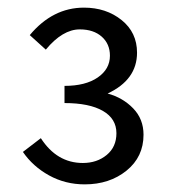

<svg xmlns="http://www.w3.org/2000/svg" viewBox="-20 -911 450 503"><path d="M202 -428Q151 -428 108.5 -451.5Q66 -475 40 -513L87 -549Q129 -484 197 -484Q234 -484 259.5 -505Q285 -526 285 -562Q285 -600 249.5 -620.5Q214 -641 149 -641V-686Q204 -686 236 -708Q268 -730 268 -765Q268 -796 246.5 -815Q225 -834 189 -834Q144 -834 100 -781L58 -819Q118 -891 200 -891Q258 -891 298.5 -858.5Q339 -826 339 -773Q339 -702 262 -666Q302 -655 329 -627Q356 -599 356 -558Q356 -500 311.5 -464Q267 -428 202 -428Z"/></svg>

Font: Noto Sans SC
Style: Regular
Weight: 400
Designer: Ryoko NISHIZUKA  (kana, bopomofo & ideographs); Paul D. Hunt (Latin, Greek & Cyrillic); Sandoll Communications , Soo-you
Foundry: Adobe
Version: Version 2.002;hotconv 1.0.116;makeotfexe 2.5.65601